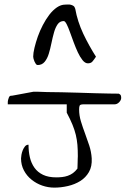

<svg xmlns="http://www.w3.org/2000/svg" viewBox="-20 -857 592 878"><path d="M76.2 -132.8Q76.2 -138.7 78.1 -149.4Q80.1 -160.2 84 -169.9Q87.9 -179.7 94.2 -187.5Q100.6 -195.3 110.4 -195.3Q110.4 -164.1 116.7 -137.2Q123 -110.4 137.7 -89.8Q152.3 -69.3 176.8 -57.6Q201.2 -45.9 237.3 -45.9Q251 -45.9 264.2 -47.4Q277.3 -48.8 290 -53.2Q302.7 -57.6 313.5 -65.4Q324.2 -73.2 334 -85.9Q334 -88.9 334.5 -97.2Q335 -105.5 335 -114.3Q335 -123 335.4 -131.3Q335.9 -139.6 335.9 -142.6Q335.9 -171.9 334 -194.8Q332 -217.8 326.7 -240.2Q321.3 -262.7 311.5 -286.6Q301.8 -310.5 285.2 -341.8V-379.9H15.6V-388.7Q15.6 -394.5 17.1 -400.4Q18.6 -406.2 21 -412.1Q23.4 -418 28.3 -418.9Q34.2 -418.9 48.8 -421.9Q63.5 -424.8 80.1 -427.7Q96.7 -430.7 111.8 -433.6Q127 -436.5 132.8 -437.5H152.3Q166 -436.5 195.3 -436Q224.6 -435.5 261.2 -435.1Q297.9 -434.6 338.4 -433.1Q378.9 -431.6 415 -430.7Q451.2 -429.7 480.5 -429.2Q509.8 -428.7 523.4 -428.7Q531.2 -424.8 532.7 -419.9Q534.2 -415 534.2 -409.2Q534.2 -399.4 524.9 -389.6Q515.6 -379.9 503.9 -379.9H362.3Q346.7 -379.9 344.2 -374Q341.8 -368.2 341.8 -356.4Q341.8 -329.1 350.1 -301.8Q358.4 -274.4 368.7 -247.1Q378.9 -219.7 388.2 -191.4Q397.5 -163.1 399.4 -132.8Q401.4 -95.7 386.7 -70.3Q372.1 -44.9 347.2 -29.3Q322.3 -13.7 290.5 -6.3Q258.8 1 228.5 1Q200.2 1 173.3 -8.3Q146.5 -17.6 124.5 -35.2Q102.5 -52.7 89.4 -77.6Q76.2 -102.5 76.2 -132.8ZM131.8 -597.7Q131.8 -614.3 137.7 -638.7Q143.6 -663.1 152.8 -689.5Q162.1 -715.8 175.8 -742.2Q189.5 -768.6 205.6 -789.6Q221.7 -810.5 240.2 -823.2Q258.8 -835.9 278.3 -835.9Q284.2 -835.9 291 -836.4Q297.9 -836.9 304.7 -835Q311.5 -833 316.4 -829.6Q321.3 -826.2 324.2 -816.4Q329.1 -788.1 338.4 -759.3Q347.7 -730.5 360.8 -702.6Q374 -674.8 388.7 -648.4Q403.3 -622.1 418.9 -597.7Q409.2 -583 402.3 -575.2Q395.5 -567.4 381.8 -567.4Q369.1 -567.4 357.4 -582Q345.7 -596.7 335.9 -617.7Q326.2 -638.7 316.9 -663.6Q307.6 -688.5 299.8 -710.4Q292 -732.4 284.7 -746.6Q277.3 -760.7 271.5 -760.7Q253.9 -760.7 243.7 -746.1Q233.4 -731.4 227.1 -709Q220.7 -686.5 215.3 -660.2Q210 -633.8 203.1 -611.3Q196.3 -588.9 184.1 -574.2Q171.9 -559.6 152.3 -559.6Q147.5 -559.6 144 -564.5Q140.6 -569.3 137.7 -575.7Q134.8 -582 133.3 -588.4Q131.8 -594.7 131.8 -597.7Z"/></svg>

Font: Swanky and Moo Moo Cyrillic
Style: Regular
Weight: 400
Designer: Kimberly Geswein; Denis Ignatov
Foundry: Kimberly Geswein; Denis Ignatov
Version: Version 1.003 June 27, 2018